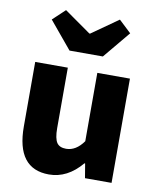

<svg xmlns="http://www.w3.org/2000/svg" viewBox="-95 -945 844 1032"><g transform="rotate(10 327.0 -429.0)"><path d="M66 -217V-569H244V-239Q244 -182 260 -159Q275 -138 310 -138Q364 -138 405 -196V-569H583V0H438L425 -78H421Q344 14 243 14Q66 14 66 -217ZM114 -809 181 -872 326 -770H330L475 -872L542 -809L419 -661H237Z"/></g></svg>

Font: Source Han Sans CN Heavy
Style: Bold
Weight: 900
Designer: Ryoko NISHIZUKA (kana & ideographs); Paul D. Hunt (Latin, Greek & Cyrillic); Wenlong ZHANG (bopomofo); Sandoll Communica
Foundry: Adobe Systems Incorporated
Version: Version 1.000;PS 1;hotconv 1.0.78;makeotf.lib2.5.61930